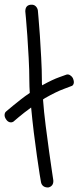

<svg xmlns="http://www.w3.org/2000/svg" viewBox="-40 -790 342 837"><path d="M250 -464.8Q257.8 -466.8 265.1 -462.4Q272.5 -458 277.3 -450.2Q283.2 -436.5 281.7 -428.2Q280.3 -419.9 274.4 -416Q270.5 -414.1 238.3 -402.3Q206.1 -390.6 156.2 -362.3L147.5 -356.4Q151.4 -302.7 159.2 -241.7Q167 -180.7 174.3 -127.9Q181.6 -75.2 187 -40Q192.4 -4.9 192.4 -3.9Q193.4 9.8 187 17.6Q180.7 25.4 169.9 27.3Q156.2 27.3 148.4 21Q140.6 14.6 138.7 3.9Q137.7 1 132.8 -30.8Q127.9 -62.5 121.1 -109.4Q114.3 -156.2 107.4 -212.4Q100.6 -268.6 95.7 -321.3Q63.5 -297.9 41.5 -279.3Q19.5 -260.7 18.6 -259.8Q10.7 -254.9 2 -257.3Q-6.8 -259.8 -12.7 -268.6Q-20.5 -279.3 -20 -289.1Q-19.5 -298.8 -13.7 -303.7Q-12.7 -304.7 -3.9 -312Q4.9 -319.3 19 -331.1Q33.2 -342.8 51.3 -356.9Q69.3 -371.1 89.8 -384.8Q88.9 -399.4 88.4 -412.6Q87.9 -425.8 87.9 -437.5Q87.9 -484.4 85 -537.1Q82 -589.8 79.1 -634.8Q76.2 -679.7 73.2 -709.5Q70.3 -739.3 70.3 -740.2Q70.3 -767.6 94.7 -769.5Q107.4 -770.5 115.2 -763.2Q123 -755.9 125 -745.1Q125 -742.2 127.9 -711.9Q130.9 -681.6 133.8 -636.2Q136.7 -590.8 139.6 -538.1Q142.6 -485.4 142.6 -437.5Q142.6 -432.6 142.6 -427.7Q142.6 -422.9 143.6 -418Q189.5 -443.4 218.8 -453.6Q248 -463.9 250 -464.8Z"/></svg>

Font: Coming Soon
Style: Regular
Weight: 400
Designer: Dathan Boardman
Foundry: Open Window
Version: Version 1.002